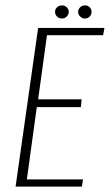

<svg xmlns="http://www.w3.org/2000/svg" viewBox="-20 -695 409 715"><path d="M38 0 122 -591H369L364 -564H155L122 -325H284L281 -296H117L80 -27H289L285 0ZM211 -626Q200 -626 192.5 -633.5Q185 -641 185 -651Q185 -661 192.5 -668Q200 -675 211 -675Q221 -675 228.5 -668Q236 -661 236 -651Q236 -641 228.5 -633.5Q221 -626 211 -626ZM296 -626Q286 -626 278.5 -633.5Q271 -641 271 -651Q271 -661 278.5 -668Q286 -675 296 -675Q307 -675 314 -668Q321 -661 321 -651Q321 -641 314 -633.5Q307 -626 296 -626Z"/></svg>

Font: Alumni Sans ExtraLight
Style: Italic
Weight: 250
Italic angle: -8°
Version: Version 1.016